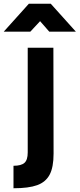

<svg xmlns="http://www.w3.org/2000/svg" viewBox="-53 -935 425 1025"><path d="M19 -50Q60 -50 77.5 -65.5Q95 -81 95 -121V-680H232L233 -115Q233 -42 212 -2.5Q191 37 145.5 53.5Q100 70 19 70ZM210 -766 161 -822 109 -766H-33L101 -915H218L352 -766Z"/></svg>

Font: Cairo
Style: Bold
Weight: 700
Designer: Mohamed Gaber
Foundry: Kief Type Foundry
Version: Version 2.100